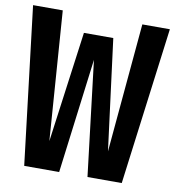

<svg xmlns="http://www.w3.org/2000/svg" viewBox="-81 -780 776 852"><g transform="rotate(10 307.0 -354.5)"><path d="M615.9 -709.2 524.1 0H369.7L307.7 -516.9L242.1 0H84.6L-0.5 -709.2H133.3L175.4 -127.7L243.1 -627.2H375.4L439.5 -127.7L491.8 -709.2Z"/></g></svg>

Font: Fira Code SemiBold
Style: Regular
Weight: 600
Designer: Carrois Corporate, Edenspiekermann AG, Nikita Prokopov
Foundry: Carrois Corporate, Edenspiekermann AG, Nikita Prokopov
Version: Version 6.002